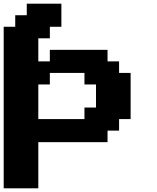

<svg xmlns="http://www.w3.org/2000/svg" viewBox="-20 -895 852 1040"><path d="M0 125H187.5V-125H562.5V-187.5H625V-250H687.5V-500H625V-562.5H562.5V-625H250V-562.5H187.5V-687.5H250V-750H312.5V-875H125V-812.5H62.5V-750H0ZM437.5 -250H187.5V-437.5H250V-500H437.5V-437.5H500V-312.5H437.5Z"/></svg>

Font: Faithful 32x
Style: Semibold
Weight: 400
Foundry: Faithful Resource Pack
Version: Version 1.0; January 27, 2023